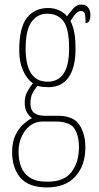

<svg xmlns="http://www.w3.org/2000/svg" viewBox="-20 -577 431 839"><path d="M186 242Q105 242 69 199.5Q33 157 33 87Q33 43 47.5 13.5Q62 -16 82 -34Q102 -52 120 -61Q108 -69 98 -85Q88 -101 88 -130Q88 -156 99.5 -177Q111 -198 124 -213Q99 -229 81.5 -267Q64 -305 64 -357Q64 -456 97.5 -499Q131 -542 191 -542Q218 -542 240 -531Q262 -520 273 -506Q287 -525 301 -541Q315 -557 337 -557Q356 -557 365.5 -543.5Q375 -530 375 -512Q375 -476 354 -476Q354 -504 351 -516.5Q348 -529 333 -529Q324 -529 313.5 -519.5Q303 -510 288 -485Q298 -466 304 -438Q310 -410 310 -362Q310 -283 280 -239.5Q250 -196 191 -196Q181 -196 166.5 -197.5Q152 -199 144 -202Q132 -188 122.5 -170.5Q113 -153 113 -126Q113 -96 129.5 -83.5Q146 -71 177 -71H234Q300 -71 326.5 -32Q353 7 353 67Q353 146 309.5 194Q266 242 186 242ZM188 -220Q282 -220 282 -365Q282 -451 257.5 -484Q233 -517 186 -517Q143 -517 117.5 -481Q92 -445 92 -364Q92 -294 115.5 -257Q139 -220 188 -220ZM187 217Q261 217 293 174Q325 131 325 67Q325 14 304.5 -16Q284 -46 222 -46H165Q135 -46 111.5 -28Q88 -10 74.5 20Q61 50 61 86Q61 122 72 151.5Q83 181 110.5 199Q138 217 187 217Z"/></svg>

Font: Noto Serif Ethiopic ExtraCondensed Thin
Style: Regular
Weight: 100
Width: 2
Designer: Monotype Design Team
Foundry: Monotype Imaging Inc.
Version: Version 2.102; ttfautohint (v1.8.4.7-5d5b)